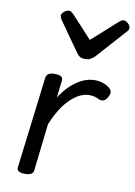

<svg xmlns="http://www.w3.org/2000/svg" viewBox="-94 -906 691 982"><g transform="rotate(10 251.5 -415.5)"><path d="M105 15Q86 15 74 8.5Q62 2 65 -14L123 -487Q126 -502 136 -508.5Q146 -515 166 -515Q192 -515 202 -507.5Q212 -500 209 -484L199 -398Q218 -428 239.5 -450.5Q261 -473 284 -488.5Q307 -504 330 -511.5Q353 -519 376 -519Q400 -519 421.5 -511Q443 -503 454 -492Q464 -484 465.5 -473.5Q467 -463 457 -445Q448 -429 437 -425Q426 -421 413 -426Q400 -433 387.5 -436Q375 -439 360 -439Q336 -439 311 -426.5Q286 -414 261.5 -390Q237 -366 216 -331.5Q195 -297 178 -255L150 -11Q149 2 138 8.5Q127 15 105 15ZM469 -846Q479 -846 491 -835Q503 -824 503 -812Q503 -807 501 -802.5Q499 -798 494 -793L355 -638Q345 -629 334.5 -623Q324 -617 305 -617Q288 -617 278.5 -623.5Q269 -630 263 -639L153 -795Q149 -803 147.5 -807Q146 -811 146 -814Q146 -826 159.5 -836Q173 -846 183 -846Q191 -846 196.5 -842Q202 -838 208 -832L314 -717L443 -833Q449 -838 455 -842Q461 -846 469 -846Z"/></g></svg>

Font: Playwrite GB J
Style: Italic
Weight: 400
Italic angle: -7.01216°
Designer: Veronika Burian, José Scaglione
Foundry: TypeTogether
Version: Version 1.002